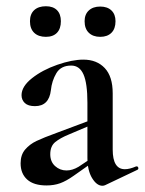

<svg xmlns="http://www.w3.org/2000/svg" viewBox="-20 -587 463 615"><path d="M308 8Q290 8 275 -16.5Q260 -41 260 -82V-258Q260 -320 247.5 -348.5Q235 -377 208 -377Q175 -377 160.5 -352.5Q146 -328 143 -298Q137 -247 92 -247Q70 -247 59.5 -257Q49 -267 49 -282Q49 -310 82.5 -336.5Q116 -363 163.5 -379.5Q211 -396 247 -396Q290 -396 315.5 -369Q341 -342 341 -288V-108Q341 -45 380 -45Q395 -45 416 -54H418Q422 -54 423 -49.5Q424 -45 420 -43L317 6Q313 8 308 8ZM46 -64Q46 -91 60.5 -108Q75 -125 97 -135.5Q119 -146 163 -162L270 -202L273 -187L200 -156Q173 -145 157 -132Q141 -119 141 -93Q141 -69 156.5 -55Q172 -41 193 -41Q212 -41 232 -53L286 -89L287 -74L216 -24Q192 -7 172.5 0Q153 7 129 7Q88 7 67 -12Q46 -31 46 -64ZM76 -519Q76 -542 89.5 -554.5Q103 -567 127 -567Q150 -567 162.5 -554.5Q175 -542 175 -519Q175 -495 162.5 -482Q150 -469 127 -469Q103 -469 89.5 -482Q76 -495 76 -519ZM251 -519Q251 -541 264.5 -553.5Q278 -566 301 -566Q324 -566 337 -553.5Q350 -541 350 -519Q350 -495 337 -482Q324 -469 301 -469Q278 -469 264.5 -482Q251 -495 251 -519Z"/></svg>

Font: Cormorant Infant SemiBold
Style: Regular
Weight: 600
Designer: Christian Thalmann (Catharsis Fonts)
Foundry: Catharsis Fonts
Version: Version 4.000